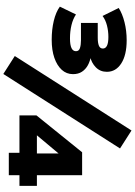

<svg xmlns="http://www.w3.org/2000/svg" viewBox="152 -930 811 1155"><g transform="rotate(90 557.5 -352.5)"><path d="M219 -258Q158 -258 105.5 -270.5Q53 -283 20 -307L67 -404Q94 -386 131 -377Q168 -368 211 -368Q250 -368 269 -377Q288 -386 288 -404Q288 -422 269 -428Q250 -434 222 -434H118V-535H207Q238 -535 255 -542Q272 -549 272 -566Q272 -582 255 -590.5Q238 -599 202 -599Q167 -599 133.5 -590.5Q100 -582 76 -564L28 -661Q62 -683 113.5 -696Q165 -709 222 -709Q311 -709 361.5 -676.5Q412 -644 412 -590Q412 -550 385 -523.5Q358 -497 317 -488V-494Q348 -489 372.5 -475.5Q397 -462 411.5 -440Q426 -418 426 -386Q426 -347 400 -318.5Q374 -290 328 -274Q282 -258 219 -258ZM425 33 317 -36 765 -738 873 -669ZM899 0V-64H674V-166L896 -441H1034V-169H1098V-64H1034V0ZM903 -169V-317H918L768 -138L765 -169Z"/></g></svg>

Font: Nunito Sans 10pt SemiExpanded Black
Style: Regular
Weight: 900
Width: 6
Designer: Vernon Adams
Foundry: Vernon Adams
Version: Version 3.101;gftools[0.9.27]